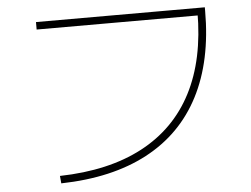

<svg xmlns="http://www.w3.org/2000/svg" viewBox="-51 -767 1102 844"><g transform="rotate(-5 500.0 -345.0)"><path d="M183 -20Q399 -25 547.5 -103.5Q696 -182 772 -329Q848 -476 848 -687L865 -670H137V-703H882V-687Q882 -467 802 -312Q722 -157 566.5 -74.5Q411 8 186 13Z"/></g></svg>

Font: M PLUS 1 Thin ExtraLight
Style: Regular
Weight: 250
Version: Version 1.001